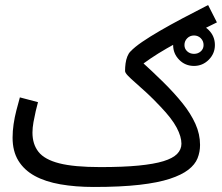

<svg xmlns="http://www.w3.org/2000/svg" viewBox="-20 -722 882 763"><path d="M353 21 379 -58Q469 -58 530.5 -64Q592 -70 629.5 -81.5Q667 -93 684 -110.5Q701 -128 701 -151Q701 -179 682 -215Q663 -251 618 -298Q589 -329 563.5 -352.5Q538 -376 518.5 -393Q499 -410 488 -421.5Q477 -433 477 -440Q477 -455 479 -470Q481 -485 486 -497.5Q491 -510 498 -517Q515 -535 545 -555.5Q575 -576 615.5 -599.5Q656 -623 705 -649Q754 -675 807 -702L842 -633Q774 -600 726 -575Q678 -550 642.5 -529.5Q607 -509 579 -490Q551 -471 523 -449L535 -484Q586 -438 629.5 -395Q673 -352 705.5 -311.5Q738 -271 756.5 -230Q775 -189 775 -146Q775 -118 765 -93Q755 -68 728.5 -47.5Q702 -27 655 -11.5Q608 4 534 12.5Q460 21 353 21ZM353 21Q280 21 220 10.5Q160 0 118 -23Q76 -46 53 -83.5Q30 -121 30 -175Q30 -201 34 -228.5Q38 -256 45 -283Q52 -310 59 -335L131 -316Q127 -302 122 -280.5Q117 -259 113 -236.5Q109 -214 109 -195Q109 -149 133 -118.5Q157 -88 215.5 -73Q274 -58 379 -58L399 -11ZM751 -460Q716 -460 692 -484.5Q668 -509 668 -543Q668 -578 692 -602.5Q716 -627 751 -627Q785 -627 809.5 -602.5Q834 -578 834 -543Q834 -509 809.5 -484.5Q785 -460 751 -460ZM751 -508Q767 -508 778 -518Q789 -528 789 -543Q789 -559 778 -570Q767 -581 751 -581Q735 -581 724 -570Q713 -559 713 -543Q713 -528 724 -518Q735 -508 751 -508Z"/></svg>

Font: Noto Sans Arabic SemiCondensed
Style: Regular
Weight: 400
Width: 4
Designer: Monotype Design Team, Nadine Chahine, Nizar Qandah and Khaled Hosny
Foundry: Monotype Imaging Inc.
Version: Version 2.012